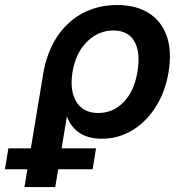

<svg xmlns="http://www.w3.org/2000/svg" viewBox="-120 -546 727 770"><path d="M-22 204.1 52.7 -246.6Q67.4 -336.4 109.1 -398.9Q150.9 -461.4 212.6 -493.7Q274.4 -525.9 349.6 -525.9Q424.8 -525.9 476.1 -493.9Q527.3 -461.9 548.6 -401.9Q569.8 -341.8 556.2 -257.8Q543 -178.2 504.9 -117.9Q466.8 -57.6 410.9 -23.7Q355 10.3 288.6 10.3Q183.1 10.3 148.9 -77.6H147.9L101.6 204.1ZM273.9 -92.8Q334 -92.8 376.5 -137.2Q418.9 -181.6 431.2 -258.3Q444.3 -335 419.2 -379.4Q394 -423.8 335 -423.8Q274.4 -423.8 229 -378.7Q183.6 -333.5 170.9 -258.3Q158.7 -182.6 186.3 -137.7Q213.9 -92.8 273.9 -92.8ZM-100.1 132.8 -86.4 48.8H265.1L251.5 132.8Z"/></svg>

Font: Inter Display SemiBold
Style: Italic
Weight: 600
Italic angle: -9.39999°
Designer: Rasmus Andersson
Foundry: rsms
Version: Version 4.000;git-a52131595